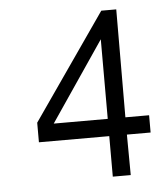

<svg xmlns="http://www.w3.org/2000/svg" viewBox="-42 -531 478 567"><g transform="rotate(-5 196.5 -247.5)"><path d="M270 -409.2V-173.3H109.9ZM322.3 -122.1H392.6V-173.3H322.3L323.2 -493.2H278.8L61.5 -180.2V-122.1H270V-2H323.2Z"/></g></svg>

Font: Meera New
Style: Regular
Weight: 400
Designer: Hussain K H
Foundry: RIT
Version: 1.4.1